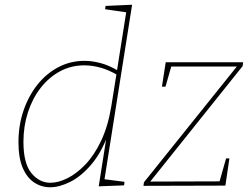

<svg xmlns="http://www.w3.org/2000/svg" viewBox="-20 -785 1065 811"><path d="M192 6Q155 6 124.5 -14Q94 -34 76 -76Q58 -118 58 -185Q58 -255 79 -317Q100 -379 137.5 -426.5Q175 -474 226 -501Q277 -528 337 -528Q369 -528 405 -518.5Q441 -509 481 -485L473 -480L514 -739L520 -732L424 -746L426 -760L538 -765L420 -19L413 -29L506 -17L504 -2L397 2L432 -220L438 -221Q409 -141 366 -90.5Q323 -40 277 -17Q231 6 192 6ZM193 -13Q226 -13 264.5 -32Q303 -51 340.5 -90Q378 -129 407 -190Q436 -251 450 -335L473 -479L478 -467Q441 -489 405.5 -499Q370 -509 336 -509Q280 -509 233 -483.5Q186 -458 151.5 -413.5Q117 -369 98 -310.5Q79 -252 79 -186Q79 -95 112.5 -54Q146 -13 193 -13ZM949 -116 932 -1 586 0 588 -15 986 -511 990 -504H695L706 -513L679 -419H664L680 -522H1007L1005 -506L609 -11L607 -18L916 -19L905 -10L935 -116Z"/></svg>

Font: Bitter Thin
Style: Italic
Weight: 100
Italic angle: -9°
Designer: Sol Matas, and Bitter project Authors
Foundry: Sol Matas
Version: Version 2.002